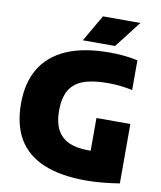

<svg xmlns="http://www.w3.org/2000/svg" viewBox="-101 -1031 942 1121"><g transform="rotate(10 370.0 -470.5)"><path d="M486.5 10Q335 10 234.5 -32Q134 -74 84.2 -157.8Q34.5 -241.5 34.5 -368Q34.5 -491 85.8 -576.2Q137 -661.5 238.8 -705.8Q340.5 -750 492.5 -750Q536.5 -750 578.8 -746Q621 -742 660 -733V-557Q625 -564.5 588.5 -568.5Q552 -572.5 513 -572.5Q421.5 -572.5 366.2 -551Q311 -529.5 285.8 -483.5Q260.5 -437.5 260.5 -364.5Q260.5 -297 283.2 -253Q306 -209 352.2 -187.5Q398.5 -166 468.5 -166Q495.5 -166 524.5 -168.2Q553.5 -170.5 577 -173.5L483 -94.5V-360H684V-7.5Q635.5 0 585.2 5Q535 10 486.5 10ZM326 -793 417.5 -951H639.5L517 -793Z"/></g></svg>

Font: Encode Sans SC Condensed Thin Black
Style: Regular
Weight: 900
Version: Version 3.002